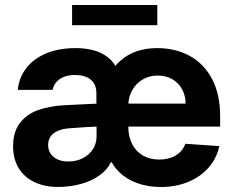

<svg xmlns="http://www.w3.org/2000/svg" viewBox="-20 -727 923 757"><path d="M408.6 -114.7 404.7 -424.8Q426.3 -463 455.2 -488.1Q484.1 -513.2 520 -525.2Q555.9 -537.3 599.5 -537.3Q670.9 -537.3 727 -507.2Q783.1 -477.1 815.6 -416.5Q848 -355.9 848 -268.2V-227.9H412.3V-318.5H711.9Q711.5 -350.4 697.6 -375.7Q683.7 -401.1 658.7 -415.1Q633.7 -429.1 601.8 -429.1Q568.5 -429.1 542.4 -413.6Q516.4 -398.1 501.4 -371.4Q486.3 -344.8 485.9 -313.1V-228Q485.9 -188.2 501 -159Q516 -129.7 543.5 -113.8Q571 -97.9 607.8 -97.9Q645.6 -97.9 672.6 -114Q699.7 -130.1 710.8 -160.2L844.7 -150.9Q834.2 -102.5 802.4 -66.2Q770.5 -29.8 722 -9.8Q673.4 10.3 614.3 10.3Q564.4 10.3 522.7 -4.4Q480.9 -19 451.4 -47.2Q421.8 -75.4 408.6 -114.7ZM31.6 -150.6Q31.6 -206.8 58.3 -241.6Q85 -276.5 128.3 -292.3Q171.6 -308.2 228.5 -311.8Q255.2 -313.2 281.4 -314.5Q307.6 -315.7 336.3 -317.2L366.7 -318.5L367.7 -228.4Q351.6 -227.8 314.4 -225.5Q277.3 -223.3 252.2 -221.1Q226.2 -219 208 -211.2Q189.7 -203.3 179.7 -189.2Q169.8 -175.1 169.8 -155.3Q169.8 -135.1 180 -120.4Q190.3 -105.7 207.9 -98Q225.6 -90.3 249 -90.3Q281.4 -90.3 307 -103.5Q332.5 -116.7 346.7 -139.3Q360.8 -161.9 360.8 -189.6L360 -360.9Q360 -383.2 350.1 -399.1Q340.1 -415 321.3 -423.1Q302.5 -431.3 275.8 -431.3Q251.4 -431.3 233 -424.3Q214.7 -417.3 202.9 -404.2Q191.1 -391 187.2 -372.7H50.2Q54.4 -419.5 82.5 -457Q110.6 -494.4 160.7 -515.9Q210.8 -537.3 279.2 -537.3Q316.3 -537.3 348.5 -528.9Q380.8 -520.4 406.1 -500.5Q431.4 -480.6 444.4 -447.7L426.2 -87H416.9Q403.3 -57.7 372.7 -35.8Q342.2 -13.8 299.7 -1.9Q257.1 10.1 207.8 10.1Q156.7 10.1 116.8 -8.5Q76.9 -27 54.2 -63.3Q31.6 -99.6 31.6 -150.6ZM600.2 -627.7H264.2V-707.2H600.2Z"/></svg>

Font: Pretendard Variable
Style: Regular
Weight: 400
Designer: Base glyphs from Inter by Rasmus Andersson; Hangul glyphs from Noto Sans CJK(Source Han Sans) by Jang Soo-young and Kang
Foundry: Kil Hyung-jin
Version: Version 1.100;FEAKit 1.0